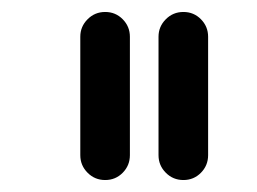

<svg xmlns="http://www.w3.org/2000/svg" viewBox="-20 -722 434 324"><path d="M115.5 -660Q115.5 -677.2 127.8 -689.5Q140 -701.8 157.5 -701.8Q175 -701.8 187.1 -689.5Q199.2 -677.2 199.2 -660V-460.2Q199.2 -442.8 187.1 -430.5Q175 -418.2 157.5 -418.2Q140 -418.2 127.8 -430.5Q115.5 -442.8 115.5 -460.2ZM247.5 -660Q247.5 -677.2 259.8 -689.5Q272 -701.8 289.5 -701.8Q307 -701.8 319.1 -689.5Q331.2 -677.2 331.2 -660V-460.2Q331.2 -442.8 319.1 -430.5Q307 -418.2 289.5 -418.2Q272 -418.2 259.8 -430.5Q247.5 -442.8 247.5 -460.2Z"/></svg>

Font: Libertine-Super Thin
Style: Regular
Weight: 100
Designer: Bastien Sozeau
Foundry: NBR — Bastien Sozeau
Version: Version 2.003;gftools[0.9.33]